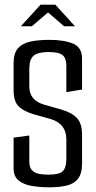

<svg xmlns="http://www.w3.org/2000/svg" viewBox="-20 -794 410 819"><path d="M191 5Q147 5 112.5 -1.5Q78 -8 58 -25.5Q38 -43 38 -75V-207L105 -216V-101Q105 -76 122.5 -62.5Q140 -49 187 -49Q234 -49 248.5 -64.5Q263 -80 263 -115V-199Q263 -266 197 -286L122 -307Q77 -321 57.5 -342.5Q38 -364 38 -409V-525Q38 -568 57.5 -589Q77 -610 111.5 -617Q146 -624 190 -624Q253 -624 291.5 -608Q330 -592 330 -544V-412L263 -401V-513Q263 -545 247.5 -558.5Q232 -572 187 -572Q142 -572 123.5 -556.5Q105 -541 105 -501V-424Q105 -395 121 -376Q137 -357 164 -349L244 -326Q290 -312 310 -288.5Q330 -265 330 -219V-97Q330 -54 313 -32Q296 -10 264.5 -2.5Q233 5 191 5ZM69 -682 153 -774H216L300 -682H253L185 -741L116 -682Z"/></svg>

Font: Smooch Sans Medium
Style: Regular
Weight: 500
Designer: Robert E. Leuschke
Foundry: Robert E. Leuschke
Version: Version 1.010; ttfautohint (v1.8.3)